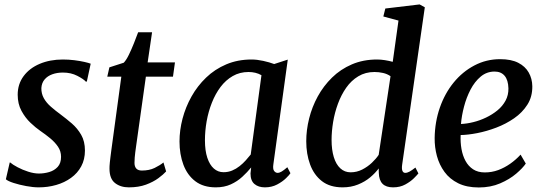

<svg xmlns="http://www.w3.org/2000/svg" viewBox="-20 -837 2459 868"><path d="M372.5 -468H368Q358 -479.5 329.5 -494.2Q301 -509 264.5 -509Q238 -509 216.5 -501.2Q195 -493.5 181.8 -478Q168.5 -462.5 167 -439Q166.5 -414 178 -393.2Q189.5 -372.5 209.8 -354.8Q230 -337 254 -319.5Q279.5 -300.5 304.8 -278.8Q330 -257 347 -227.5Q364 -198 364 -156.5Q364 -116 347.2 -85Q330.5 -54 301 -32.8Q271.5 -11.5 234 -0.8Q196.5 10 155 10Q129.5 10 98.5 4.2Q67.5 -1.5 41.8 -9.8Q16 -18 6.5 -26.5L24 -102.5H26Q37.5 -92.5 59.8 -80.8Q82 -69 107.8 -60.8Q133.5 -52.5 156 -52.5Q179.5 -52.5 202.5 -59.2Q225.5 -66 240.8 -82.5Q256 -99 256 -128Q256 -153.5 242.2 -173.8Q228.5 -194 207 -211.8Q185.5 -229.5 162 -245.5Q141.5 -259.5 117.8 -282Q94 -304.5 77 -336Q60 -367.5 60 -408.5Q60 -457 86.8 -493Q113.5 -529 159.8 -548.5Q206 -568 264 -568Q290.5 -568 316.2 -564.8Q342 -561.5 361.8 -557Q381.5 -552.5 390 -549Z M595.5 -177.5Q593 -161 591.5 -148.2Q590 -135.5 589 -124.5Q588 -113.5 588 -100.5Q588 -84 596.2 -75Q604.5 -66 621 -66Q655 -66 679 -77.8Q703 -89.5 719 -102.5L731 -62Q719 -48.5 696 -31.5Q673 -14.5 639.8 -2.2Q606.5 10 562.5 10Q525 10 500 -9.5Q475 -29 475 -74.5Q475 -79.5 475.2 -86Q475.5 -92.5 476.5 -102.2Q477.5 -112 479.2 -125.8Q481 -139.5 483.5 -159.5L528.5 -490.5H465L474.5 -532.5L539.5 -553.5Q551 -565.5 562.8 -589.8Q574.5 -614 585.5 -641.5Q596.5 -669 604.5 -691H667.5L647.5 -555H771L762 -490.5H639.5Z M1216 -95.5Q1212.5 -73 1219.2 -64.2Q1226 -55.5 1235 -55.5Q1243.5 -55.5 1253.8 -61.8Q1264 -68 1279 -81L1293 -54Q1289 -47 1273.2 -31.5Q1257.5 -16 1233 -3Q1208.5 10 1177.5 10Q1148.5 10 1130.5 -5Q1112.5 -20 1112.5 -53L1115.5 -80Q1098 -58.5 1075.5 -37.8Q1053 -17 1023.5 -3.5Q994 10 955.5 10Q899.5 10 863.2 -17.5Q827 -45 809.2 -92.2Q791.5 -139.5 791.5 -197.5Q791.5 -248 805.2 -300.5Q819 -353 845.8 -400.8Q872.5 -448.5 911.8 -486.2Q951 -524 1002.8 -546Q1054.5 -568 1117.5 -568Q1141.5 -568 1170 -561.8Q1198.5 -555.5 1219.5 -547.5L1281 -567.5ZM1162 -497Q1149 -504.5 1134.2 -508Q1119.5 -511.5 1103.5 -511.5Q1064 -511.5 1032.2 -493.2Q1000.5 -475 977 -443.8Q953.5 -412.5 937.8 -372.5Q922 -332.5 914.2 -288.8Q906.5 -245 906.5 -203Q906.5 -156 917.2 -123.8Q928 -91.5 946.8 -75Q965.5 -58.5 990.5 -58.5Q1011.5 -58.5 1029.5 -66Q1047.5 -73.5 1063 -85.8Q1078.5 -98 1091 -112Q1103.5 -126 1113.5 -138.5Z M1798 -92Q1795.5 -74 1799.2 -64.8Q1803 -55.5 1812 -55.5Q1821 -55.5 1831.5 -61.2Q1842 -67 1858 -79.5L1871.5 -53Q1866.5 -46.5 1851.2 -31.2Q1836 -16 1812.2 -3Q1788.5 10 1757 10Q1725.5 10 1709.5 -6Q1693.5 -22 1692.5 -55.5L1692 -75.5Q1677 -55 1653.5 -35.2Q1630 -15.5 1598.5 -2.8Q1567 10 1529 10Q1471.5 10 1435.2 -18.2Q1399 -46.5 1381.8 -93.8Q1364.5 -141 1364.5 -198.5Q1364.5 -249 1377.5 -301.2Q1390.5 -353.5 1416.5 -401Q1442.5 -448.5 1481 -486.2Q1519.5 -524 1570.8 -546Q1622 -568 1685 -568Q1701.5 -568 1720.2 -565Q1739 -562 1755.5 -557.5L1781.5 -744L1713 -762.5L1722 -798.5L1877 -817L1900.5 -804ZM1745.5 -492.5Q1730.5 -503 1711.5 -507.2Q1692.5 -511.5 1673 -511.5Q1632 -511.5 1600 -492.2Q1568 -473 1545.2 -440.5Q1522.5 -408 1507.8 -368Q1493 -328 1486 -285.5Q1479 -243 1479 -204.5Q1479 -160 1489 -127Q1499 -94 1518.5 -76Q1538 -58 1565 -58Q1593 -58 1617.5 -70.5Q1642 -83 1661.2 -101.2Q1680.5 -119.5 1692 -137Z M2357 -97.5Q2343.5 -77.5 2313.8 -52Q2284 -26.5 2241 -8Q2198 10.5 2144.5 10.5Q2090 10.5 2051.5 -8.5Q2013 -27.5 1989.5 -59.8Q1966 -92 1955.2 -131.8Q1944.5 -171.5 1945 -213Q1946 -286 1968.5 -350.5Q1991 -415 2031 -464Q2071 -513 2124.8 -541.2Q2178.5 -569.5 2241 -569.5Q2291 -569.5 2322.8 -553.2Q2354.5 -537 2370.2 -509.2Q2386 -481.5 2386.5 -447Q2387 -399.5 2364.2 -363.8Q2341.5 -328 2304.2 -302.2Q2267 -276.5 2223.5 -260Q2180 -243.5 2137.5 -235.2Q2095 -227 2062.5 -226.5Q2061 -194 2066.2 -163.8Q2071.5 -133.5 2084.5 -109.5Q2097.5 -85.5 2119 -71.5Q2140.5 -57.5 2171.5 -57.5Q2203.5 -57.5 2232 -68Q2260.5 -78.5 2286.2 -96.5Q2312 -114.5 2333.5 -138ZM2216 -513.5Q2180.5 -513.5 2153.2 -490.8Q2126 -468 2107.2 -432Q2088.5 -396 2077.8 -355Q2067 -314 2064 -276.5Q2090 -277.5 2119.5 -284.8Q2149 -292 2177.2 -305.5Q2205.5 -319 2228.8 -338Q2252 -357 2265.5 -382Q2279 -407 2278.5 -437.5Q2277.5 -475.5 2261.2 -494.5Q2245 -513.5 2216 -513.5Z"/></svg>

Font: Merriweather Light 18pt Medium
Style: Italic
Weight: 500
Italic angle: -7.8°
Version: Version 2.101